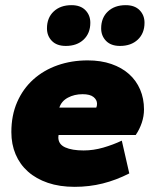

<svg xmlns="http://www.w3.org/2000/svg" viewBox="-20 -714 600 744"><path d="M269 10Q211 10 165.5 -5.5Q120 -21 88.5 -49Q57 -77 40.5 -116Q24 -155 24 -202Q24 -267 46.5 -318.5Q69 -370 109 -406Q149 -442 203 -461Q257 -480 320 -480Q371 -480 411.5 -466Q452 -452 480 -427Q508 -402 523 -367Q538 -332 538 -290Q538 -264 529.5 -238.5Q521 -213 506 -191H207Q206 -187 206 -182Q206 -155 232.5 -143Q259 -131 304 -131Q342 -131 380 -142Q418 -153 452 -169L481 -42Q430 -16 378 -3Q326 10 269 10ZM300 -349Q268 -349 243 -335.5Q218 -322 210 -297H353Q356 -303 356 -312Q356 -327 342.5 -338Q329 -349 300 -349ZM235 -536Q200 -536 181 -555.5Q162 -575 162 -604Q162 -645 188 -669.5Q214 -694 257 -694Q292 -694 311 -674.5Q330 -655 330 -626Q330 -585 304 -560.5Q278 -536 235 -536ZM445 -536Q410 -536 391 -555.5Q372 -575 372 -604Q372 -645 398 -669.5Q424 -694 467 -694Q502 -694 521 -674.5Q540 -655 540 -626Q540 -585 514 -560.5Q488 -536 445 -536Z"/></svg>

Font: Celebes Black
Style: Italic
Weight: 900
Italic angle: -10°
Designer: Anugrah Pasau
Foundry: Lafontype
Version: Version 1.000; ttfautohint (v1.8.4)